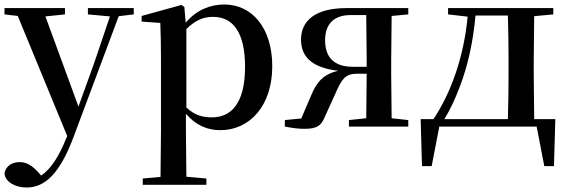

<svg xmlns="http://www.w3.org/2000/svg" viewBox="-27 -563 2528 854"><path d="M364 -499 462 -490 392 -283 322 -89 175 -490 262 -499V-527H-7V-499L52 -492L272 42L268 51C236 131 201 187 156 218L142 202C118 176 93 158 61 158C29 158 -1 173 -7 208C-4 247 42 271 91 271C173 271 239 210 301 44L501 -491L568 -499V-527H364Z M953 16C1084 16 1184 -93 1184 -268C1184 -440 1093 -543 971 -543C908 -543 847 -519 799 -462L793 -532L780 -541L603 -492V-467L686 -461C688 -412 689 -366 689 -299V19L687 224L608 231V259H891V231L802 223L800 19V-57C845 -4 898 16 953 16ZM802 -434C846 -477 882 -488 921 -488C1007 -488 1063 -422 1063 -266C1063 -100 999 -41 916 -41C872 -41 838 -51 802 -85Z M1525 0H1789V-29L1715 -37L1713 -232V-296L1715 -492L1789 -499V-527H1514C1374 -527 1312 -470 1312 -387C1312 -311 1359 -262 1478 -248C1415 -235 1382 -200 1358 -141L1313 -36L1240 -29V0C1271 6 1299 10 1326 10C1386 10 1402 -5 1419 -46L1468 -154C1492 -208 1508 -235 1560 -235H1604L1602 -37L1525 -29ZM1604 -266H1542C1460 -266 1419 -307 1419 -384C1419 -457 1459 -496 1533 -496H1602L1604 -296Z M1966 -499 2053 -489C2036 -309 1979 -150 1901 -33H1844L1850 176H1893L1927 0H2360L2394 176H2437L2443 -33H2349L2347 -232V-296L2349 -491L2434 -499V-527H1966ZM2232 -33H1949C1976 -75 1998 -125 2018 -177C2055 -273 2078 -382 2088 -494H2232C2234 -438 2235 -351 2235 -296V-232C2235 -176 2234 -90 2232 -33Z"/></svg>

Font: Noto Serif HK SemiBold
Style: Regular
Weight: 600
Designer: Ryoko NISHIZUKA 西塚涼子 (kana & ideographs); Frank Grießhammer (Latin, Greek & Cyrillic); Wenlong ZHANG 张文龙 (bopomofo); San
Foundry: Adobe
Version: Version 2.001;hotconv 1.1.0;makeotfexe 2.6.0